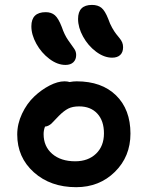

<svg xmlns="http://www.w3.org/2000/svg" viewBox="-20 -821 606 789"><path d="M440.9 -584Q407.7 -584 374.8 -608.6Q341.8 -633.3 321.3 -670.7Q300.8 -708 300.8 -743.2Q300.8 -800.8 357.9 -800.8Q382.3 -800.8 397 -788.8Q411.6 -776.9 424.8 -743.2Q431.6 -723.1 440.9 -706.8Q450.2 -690.4 457.5 -681.2Q464.8 -671.9 471.7 -663.6Q478.5 -655.3 482.2 -646.5Q485.8 -637.7 485.8 -627Q485.8 -606.4 474.1 -595.2Q462.4 -584 440.9 -584ZM249 -554.2Q215.8 -554.2 182.9 -579.1Q149.9 -604 129.4 -641.1Q108.9 -678.2 108.9 -712.9Q108.9 -771 168 -771Q190.9 -771 205.6 -758.3Q220.2 -745.6 233.9 -710Q244.6 -678.2 260 -656Q275.4 -633.8 284.2 -621.8Q293 -609.9 293 -595.2Q293 -576.2 281.5 -565.2Q270 -554.2 249 -554.2ZM293 -51.8Q187.5 -51.8 119.1 -113Q50.8 -174.3 50.8 -268.1Q50.8 -312 70.6 -353.8Q90.3 -395.5 120.1 -423.8Q149.9 -452.1 183.6 -469.5Q217.3 -486.8 245.1 -486.8Q257.3 -486.8 266.1 -483.9Q280.8 -486.8 294.9 -486.8Q397.9 -486.8 457 -429Q516.1 -371.1 516.1 -272Q516.1 -177.7 452.1 -114.7Q388.2 -51.8 293 -51.8ZM159.2 -270Q159.2 -219.2 194.6 -188.7Q230 -158.2 289.1 -158.2Q342.3 -158.2 374.8 -189.5Q407.2 -220.7 407.2 -272.9Q407.2 -324.7 379.9 -354.2Q352.5 -383.8 305.2 -383.8Q278.3 -383.8 260.5 -374.8Q242.7 -365.7 222.2 -345.2Q215.8 -338.9 205.6 -327.9Q195.3 -316.9 191.2 -313Q187 -309.1 179.9 -305.2Q172.9 -301.3 165 -300.8Q159.2 -286.1 159.2 -270Z"/></svg>

Font: Shantell Sans Irregular Bouncy
Style: Regular
Weight: 500
Designer: Stephen Nixon, Anya Danilova, Shantell Martin
Foundry: Arrow Type
Version: Version 1.006;[9816181b4]